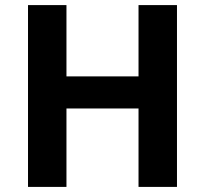

<svg xmlns="http://www.w3.org/2000/svg" viewBox="-20 -734 805 754"><path d="M675 0H524V-308H241V0H90V-714H241V-434H524V-714H675Z"/></svg>

Font: Noto Sans Bamum
Style: Bold
Weight: 700
Designer: Monotype Design Team
Foundry: Monotype Imaging Inc.
Version: Version 2.002; ttfautohint (v1.8.4.7-5d5b)